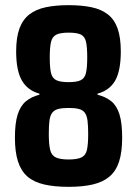

<svg xmlns="http://www.w3.org/2000/svg" viewBox="-20 -716 532 744"><path d="M245.9 8Q190.4 8 150.6 -1.3Q110.8 -10.6 86.1 -32.1Q61.4 -53.7 49.6 -90.7Q37.8 -127.7 37.8 -182.1Q37.8 -238.4 48.3 -271.8Q58.8 -305.3 79.9 -323.1Q101.1 -341 132.8 -349V-353Q86.5 -365.9 64.6 -404.4Q42.6 -442.9 42.6 -516.9Q42.6 -570.7 55.4 -605.5Q68.2 -640.3 93.7 -660.1Q119.3 -679.9 157.3 -687.9Q195.4 -696 245.9 -696Q296.7 -696 334.8 -687.9Q372.8 -679.9 398.1 -660.1Q423.4 -640.3 435.7 -605.5Q448.1 -570.7 448.1 -516.9Q448.1 -442.3 426.5 -404.1Q404.8 -365.9 357.9 -353V-349Q390.7 -340.4 411.5 -323.4Q432.4 -306.4 442.9 -273Q453.4 -239.5 453.4 -182.1Q453.4 -127.1 441.6 -90.4Q429.8 -53.7 404.6 -32.1Q379.3 -10.6 340 -1.3Q300.7 8 245.9 8ZM245.9 -98Q278.9 -98 295.6 -106Q312.3 -114 317 -135.6Q321.7 -157.2 321.7 -196.8Q321.7 -228.3 319.2 -248.1Q316.7 -267.9 309 -278.7Q301.2 -289.5 286.1 -293.6Q271.1 -297.7 245.9 -297.7Q220.7 -297.7 205.3 -293.6Q190 -289.5 182 -278.7Q174 -267.9 171.6 -248.1Q169.1 -228.3 169.1 -196.8Q169.1 -157.2 174.3 -135.6Q179.4 -114 196.1 -106Q212.8 -98 245.9 -98ZM245.9 -397.7Q277.3 -397.7 292.7 -405.1Q308.2 -412.5 313.1 -433.2Q318 -453.8 318 -493.2Q318 -533.1 313.4 -553.8Q308.7 -574.4 293.6 -582Q278.5 -589.5 245.9 -589.5Q213.8 -589.5 198.2 -581.7Q182.6 -573.9 177.7 -553.5Q172.8 -533.1 172.8 -493.2Q172.8 -453.8 177.7 -433.2Q182.6 -412.5 198.5 -405.1Q214.4 -397.7 245.9 -397.7Z"/></svg>

Font: Saira Thin Condensed
Style: Regular
Weight: 100
Width: 3
Version: Version 1.101